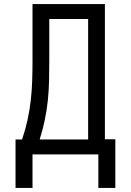

<svg xmlns="http://www.w3.org/2000/svg" viewBox="-20 -755 640 939"><path d="M56 164V-73H88Q104 -120 114.5 -168Q125 -216 130.5 -264.5Q136 -313 137.5 -361.5Q139 -410 139 -459V-735H493V-74H544V164H461V0H139V164ZM174 -73H411V-662H221V-459Q221 -411 220 -362Q219 -313 214 -264.5Q209 -216 199 -168Q189 -120 174 -73Z"/></svg>

Font: Nova Nerd Font
Style: Regular
Weight: 400
Designer: Belleve Invis
Foundry: Belleve Invis
Version: Version 24.1.4; ttfautohint (v1.8.4);Nerd Fonts 3.1.1